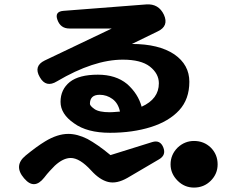

<svg xmlns="http://www.w3.org/2000/svg" viewBox="-20 -802 1040 869"><path d="M478 -201Q374 -201 315 -244Q254 -286 254 -341Q254 -397 296 -431Q338 -464 423 -464Q504 -464 555 -422Q605 -378 621 -319Q699 -354 699 -425Q699 -469 658 -501Q618 -532 536 -532Q404 -532 238 -434Q188 -403 160 -453Q131 -503 182 -528L486 -673H294Q254 -673 240 -712Q226 -750 268 -753L642 -782Q698 -786 722 -735Q745 -684 694 -660L577 -603Q699 -603 769 -556Q837 -509 837 -432Q837 -353 791 -303Q745 -253 663 -227Q580 -201 478 -201ZM89 5Q40 -52 96 -98Q146 -139 184 -162Q240 -196 289 -196Q330 -196 376 -173Q398 -161 424 -143Q450 -125 480 -100L669 -159Q705 -170 719 -135Q733 -100 700 -81L557 3Q508 31 469.5 21.5Q431 12 393 -30Q341 -87 300 -87Q266 -87 228 -52Q217 -41 205 -28Q193 -15 180 2Q135 59 90 6ZM858 47Q815 47 784 16Q752 -16 752 -58Q752 -102 784 -134Q816 -164 858 -164Q903 -164 934 -134Q965 -103 965 -58Q965 -15 934 16Q903 47 858 47ZM477 -294Q489 -294 523 -297Q515 -335 489 -354Q463 -373 431 -373Q387 -373 387 -332Q387 -323 407.5 -308.5Q428 -294 477 -294Z"/></svg>

Font: MaokenZhuyuanTi
Style: Regular
Weight: 400
Designer: Fontworks Inc & LongZhuTi team: ZERO子、时光羊、荆南、频凡、刘鹏、Little White Dog、帆影Magmeta、奈白不弍、白日月球、ChaoTawei、雨三（排名不分先后）
Version: Version 1.000; 20230222